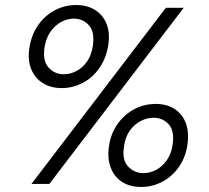

<svg xmlns="http://www.w3.org/2000/svg" viewBox="-20 -731 831 763"><path d="M105 0 639 -700H710L176 0ZM541 12Q497 12 466 -7.5Q435 -27 420.5 -63.5Q406 -100 413 -149Q420 -200 447 -238Q474 -276 513.5 -297Q553 -318 599 -318Q642 -318 673 -298.5Q704 -279 718 -243Q732 -207 725 -157Q718 -107 691.5 -68.5Q665 -30 625.5 -9Q586 12 541 12ZM225 -381Q182 -381 150.5 -400.5Q119 -420 104 -456.5Q89 -493 97 -542Q105 -593 131.5 -631Q158 -669 197.5 -690Q237 -711 283 -711Q326 -711 357.5 -691.5Q389 -672 403.5 -636Q418 -600 410 -550Q402 -500 375.5 -461.5Q349 -423 309.5 -402Q270 -381 225 -381ZM550 -43Q576 -43 600.5 -56Q625 -69 643 -94.5Q661 -120 666 -156Q674 -211 650.5 -237Q627 -263 590 -263Q564 -263 539 -250Q514 -237 496 -212Q478 -187 473 -150Q464 -96 489 -69.5Q514 -43 550 -43ZM233 -436Q260 -436 284.5 -449Q309 -462 326.5 -487.5Q344 -513 349 -549Q357 -604 333.5 -630.5Q310 -657 273 -657Q247 -657 222.5 -643.5Q198 -630 180.5 -605Q163 -580 157 -543Q149 -489 173 -462.5Q197 -436 233 -436Z"/></svg>

Font: DM Sans 10pt Light
Style: Italic
Weight: 300
Italic angle: -10°
Version: Version 4.004;gftools[0.9.30]